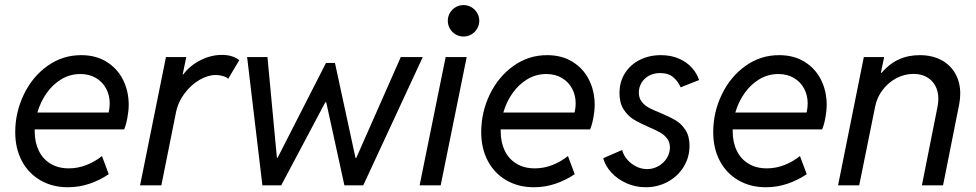

<svg xmlns="http://www.w3.org/2000/svg" viewBox="-20 -748 3938 775"><path d="M41.5 -214.4Q41.5 -294.9 76.2 -366.7Q110.8 -438.5 171.6 -481.9Q232.4 -525.4 307.6 -525.4Q367.2 -525.4 410.6 -498.3Q454.1 -471.2 476.8 -425.5Q499.5 -379.9 499.5 -324.7Q499.5 -301.3 494.1 -272.2Q488.8 -243.2 481 -225.6H120.1V-218.3Q120.1 -173.8 136.5 -139.9Q152.8 -106 184.1 -87.2Q215.3 -68.4 257.8 -68.4Q293.9 -68.4 328.6 -81.8Q363.3 -95.2 391.6 -118.2L418.9 -44.9Q382.8 -20.5 341.1 -6.3Q299.3 7.8 253.9 7.8Q191.4 7.8 143.1 -20.3Q94.7 -48.3 68.1 -98.6Q41.5 -148.9 41.5 -214.4ZM418.5 -293.9Q422.9 -312.5 422.9 -330.1Q422.9 -363.3 408.4 -390.4Q394 -417.5 367.2 -433.3Q340.3 -449.2 304.7 -449.2Q263.2 -449.2 228.3 -428.5Q193.4 -407.7 168.5 -372.6Q143.6 -337.4 130.9 -293.9Z M649.9 -517.6H731.9L717.3 -447.3H719.7Q745.1 -482.4 788.1 -504.4Q831.1 -526.4 875.5 -526.4Q900.4 -526.4 918.2 -520Q936 -513.7 945.8 -504.9L900.9 -429.7Q896 -436 881.3 -440.7Q866.7 -445.3 851.1 -445.3Q819.3 -445.3 784.9 -425.3Q750.5 -405.3 724.4 -370.1Q698.2 -335 689.9 -292L631.3 0H545.4Z M977.5 -517.6H1059.6L1097.7 -111.3H1100.6L1295.9 -494.1H1332L1415 -110.4H1418L1597.7 -517.6H1686.5L1446.3 0H1370.1L1296.9 -335H1293L1115.2 0H1039.1Z M1778.8 -517.6H1863.8L1758.8 0H1673.8ZM1787.6 -664.1Q1787.6 -681.6 1796.1 -696Q1804.7 -710.4 1819.1 -719Q1833.5 -727.5 1851.1 -727.5Q1868.2 -727.5 1882.8 -719Q1897.5 -710.4 1906 -695.8Q1914.6 -681.2 1914.6 -664.1Q1914.6 -647 1906 -632.3Q1897.5 -617.7 1882.8 -609.1Q1868.2 -600.6 1851.1 -600.6Q1833.5 -600.6 1819.1 -609.1Q1804.7 -617.7 1796.1 -632.1Q1787.6 -646.5 1787.6 -664.1Z M1922.4 -214.4Q1922.4 -294.9 1957 -366.7Q1991.7 -438.5 2052.5 -481.9Q2113.3 -525.4 2188.5 -525.4Q2248 -525.4 2291.5 -498.3Q2335 -471.2 2357.7 -425.5Q2380.4 -379.9 2380.4 -324.7Q2380.4 -301.3 2375 -272.2Q2369.6 -243.2 2361.8 -225.6H2001V-218.3Q2001 -173.8 2017.3 -139.9Q2033.7 -106 2064.9 -87.2Q2096.2 -68.4 2138.7 -68.4Q2174.8 -68.4 2209.5 -81.8Q2244.1 -95.2 2272.5 -118.2L2299.8 -44.9Q2263.7 -20.5 2221.9 -6.3Q2180.2 7.8 2134.8 7.8Q2072.3 7.8 2023.9 -20.3Q1975.6 -48.3 1949 -98.6Q1922.4 -148.9 1922.4 -214.4ZM2299.3 -293.9Q2303.7 -312.5 2303.7 -330.1Q2303.7 -363.3 2289.3 -390.4Q2274.9 -417.5 2248 -433.3Q2221.2 -449.2 2185.5 -449.2Q2144 -449.2 2109.1 -428.5Q2074.2 -407.7 2049.3 -372.6Q2024.4 -337.4 2011.7 -293.9Z M2415 -109.4 2491.2 -142.6Q2496.6 -121.6 2511.7 -104Q2526.9 -86.4 2548.1 -75.9Q2569.3 -65.4 2591.8 -65.4Q2616.2 -65.4 2637.5 -77.4Q2658.7 -89.4 2671.4 -109.4Q2684.1 -129.4 2684.1 -152.3Q2684.1 -173.8 2672.9 -188.7Q2661.6 -203.6 2644.8 -213.1Q2627.9 -222.7 2598.1 -235.4Q2560.1 -252 2536.9 -266.4Q2513.7 -280.8 2497.1 -306.6Q2480.5 -332.5 2480.5 -372.1Q2480.5 -417 2502.2 -451.9Q2523.9 -486.8 2562 -506.1Q2600.1 -525.4 2647.5 -525.4Q2689 -525.4 2720.9 -511.2Q2752.9 -497.1 2773.2 -474.1Q2793.5 -451.2 2801.8 -424.8L2727.5 -395.5Q2717.3 -419.4 2697.5 -436.3Q2677.7 -453.1 2644.5 -453.1Q2619.1 -453.1 2599.6 -442.4Q2580.1 -431.6 2569.3 -413.6Q2558.6 -395.5 2558.6 -374.5Q2558.6 -352.5 2570.1 -337.6Q2581.5 -322.8 2599.1 -313.2Q2616.7 -303.7 2646 -292Q2684.1 -275.9 2707.3 -262.2Q2730.5 -248.5 2746.8 -223.4Q2763.2 -198.2 2763.2 -159.7Q2763.2 -112.8 2739.5 -74.5Q2715.8 -36.1 2675.3 -14.2Q2634.8 7.8 2586.4 7.8Q2544.9 7.8 2508.5 -8.5Q2472.2 -24.9 2447.5 -51.8Q2422.9 -78.6 2415 -109.4Z M2858.9 -214.4Q2858.9 -294.9 2893.6 -366.7Q2928.2 -438.5 2989 -481.9Q3049.8 -525.4 3125 -525.4Q3184.6 -525.4 3228 -498.3Q3271.5 -471.2 3294.2 -425.5Q3316.9 -379.9 3316.9 -324.7Q3316.9 -301.3 3311.5 -272.2Q3306.2 -243.2 3298.3 -225.6H2937.5V-218.3Q2937.5 -173.8 2953.9 -139.9Q2970.2 -106 3001.5 -87.2Q3032.7 -68.4 3075.2 -68.4Q3111.3 -68.4 3146 -81.8Q3180.7 -95.2 3209 -118.2L3236.3 -44.9Q3200.2 -20.5 3158.4 -6.3Q3116.7 7.8 3071.3 7.8Q3008.8 7.8 2960.4 -20.3Q2912.1 -48.3 2885.5 -98.6Q2858.9 -148.9 2858.9 -214.4ZM3235.8 -293.9Q3240.2 -312.5 3240.2 -330.1Q3240.2 -363.3 3225.8 -390.4Q3211.4 -417.5 3184.6 -433.3Q3157.7 -449.2 3122.1 -449.2Q3080.6 -449.2 3045.7 -428.5Q3010.7 -407.7 2985.8 -372.6Q2960.9 -337.4 2948.2 -293.9Z M3466.8 -517.6H3548.8L3535.6 -454.1H3538.6Q3598.6 -525.4 3692.4 -525.4Q3742.2 -525.4 3779.1 -505.9Q3815.9 -486.3 3835.9 -451.2Q3856 -416 3856 -370.1Q3856 -349.1 3851.6 -326.2L3786.6 0H3701.2L3764.6 -318.8Q3767.6 -335 3767.6 -349.6Q3767.6 -378.9 3755.4 -401.6Q3743.2 -424.3 3720.5 -437Q3697.8 -449.7 3667.5 -449.7Q3631.3 -449.7 3598.4 -432.4Q3565.4 -415 3542.7 -385Q3520 -355 3512.7 -318.8L3448.2 0H3362.8Z"/></svg>

Font: Reddit Sans Chocolate
Style: Italic
Weight: 400
Italic angle: -11.25°
Designer: Stephen Hutchings
Version: Version 1.013